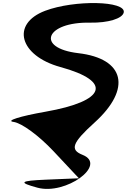

<svg xmlns="http://www.w3.org/2000/svg" viewBox="-20 -857 824 1246"><path d="M67 -66C121 -59 233 24 327 124L492 300L278 309C109 316 97 327 223 361C406 411 679 213 516 148C432 115 448 70 594 -62C836 -281 790 -477 488 -512C209 -545 276 -716 566 -710C681 -708 774 -736 783 -776C799 -852 464 -859 273 -787C49 -702 106 -495 372 -422C712 -329 669 -201 275 -132C110 -103 15 -73 67 -66Z"/></svg>

Font: Venom Sans
Style: Obl
Weight: 400
Version: Version 1.001